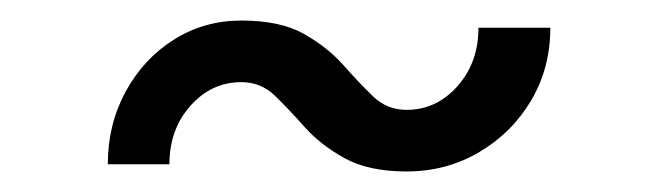

<svg xmlns="http://www.w3.org/2000/svg" viewBox="-20 -371 640 187"><path d="M516 -344Q516 -305 497.5 -273.5Q479 -242 447 -223Q415 -204 376 -204Q339 -204 315.5 -217Q292 -230 276.5 -247.5Q261 -265 247.5 -278Q234 -291 215 -291Q186 -291 165.5 -268Q145 -245 145 -211H85Q85 -250 102.5 -282Q120 -314 149.5 -332.5Q179 -351 215 -351Q253 -351 276 -338Q299 -325 314.5 -307.5Q330 -290 343.5 -277Q357 -264 376 -264Q405 -264 425.5 -287Q446 -310 446 -344Z"/></svg>

Font: Bentinck
Style: Regular
Weight: 400
Designer: Jörg Drees
Foundry: Jörg Drees
Version: Version 1.000; ttfautohint (v1.8.4.7-5d5b)